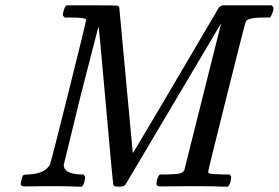

<svg xmlns="http://www.w3.org/2000/svg" viewBox="-20 -703 1050 723"><path d="M72 -1Q58 -1 58 -11Q58 -15 61.5 -27.5Q65 -40 66 -41Q68 -46 87 -46Q151 -49 168 -84Q172 -91 238 -356Q304 -621 304 -626Q304 -627 304 -629L303 -631Q297 -637 242 -637H224Q218 -642 217 -645.5Q216 -649 220 -664Q224 -677 230 -683H326Q422 -683 425 -681Q428 -678 429 -676L480 -127Q480 -124 561 -261.5Q642 -399 724 -538L805 -676Q806 -677 811 -679.5Q816 -682 817 -683H1003Q1010 -676 1010 -672Q1010 -664 1005 -652Q1000 -640 997 -637H979Q954 -637 945 -636Q912 -633 906 -623Q903 -618 833.5 -340Q764 -62 764 -57Q764 -51 768 -50Q777 -47 817 -46H845Q850 -39 850.5 -37.5Q851 -36 848 -19Q845 -7 838 0H824Q789 -2 701 -2Q679 -2 640.5 -1.5Q602 -1 584 -1Q572 -1 570 -7Q568 -10 571 -25Q576 -42 581 -45L586 -46Q590 -46 597 -46Q604 -46 611 -46Q646 -47 657.5 -50Q669 -53 674 -62L813 -616Q453 -8 452 -7Q446 0 428 0Q409 0 407 -6Q405 -10 379 -304.5Q353 -599 351 -604L285 -348Q220 -83 220 -82Q220 -50 279 -46H295Q300 -39 300.5 -37.5Q301 -36 298 -19Q295 -7 288 0H275Q244 -2 171 -2Q152 -2 119.5 -1.5Q87 -1 72 -1Z"/></svg>

Font: KaTeX_Main
Style: Italic
Weight: 400
Version: Version 1.1; ttfautohint (v1.3)